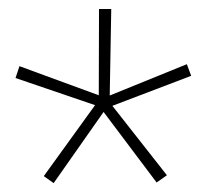

<svg xmlns="http://www.w3.org/2000/svg" viewBox="-20 -731 458 428"><path d="M77.6 -338.4 191.9 -496.6 14.6 -557.1 23.4 -583.5 200.2 -518.6 200.7 -710.9H228L224.6 -518.1L396.5 -587.9L406.2 -562L230.5 -495.1L352.1 -340.3L329.1 -324.2L210.9 -481.4L99.6 -322.8Z"/></svg>

Font: Vazirmatn RD UI Thin
Style: Regular
Weight: 100
Designer: Saber Rastikerdar
Foundry: Saber Rastikerdar
Version: Version 33.003